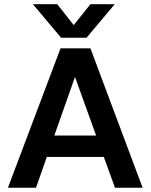

<svg xmlns="http://www.w3.org/2000/svg" viewBox="-20 -876 703 896"><path d="M384 -700H265L133.5 -856.5H247L324 -759L402 -856.5H515.5ZM645.5 0H516.5L464.5 -143.5H198.5L148 0H17L262.5 -650.5H402ZM330 -517 233.5 -243.5H428.5Z"/></svg>

Font: Overused Grotesk SemiBold
Style: Regular
Weight: 610
Version: Version 0.004